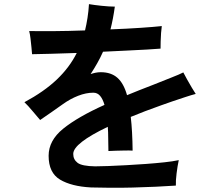

<svg xmlns="http://www.w3.org/2000/svg" viewBox="-20 -855 1040 928"><path d="M420 51Q325 46 270 13Q215 -20 215 -102Q215 -176 285.5 -233Q356 -290 485 -348Q477 -376 464 -391.5Q451 -407 431 -407Q396 -407 357.5 -392Q319 -377 283 -351Q261 -335 230.5 -314Q200 -293 174 -275Q159 -292 137 -318.5Q115 -345 98 -361Q193 -412 254.5 -470.5Q316 -529 351 -599Q282 -597 224.5 -595Q167 -593 135 -593Q134 -606 132 -626.5Q130 -647 127.5 -668.5Q125 -690 121 -705Q166 -704 238 -704.5Q310 -705 391 -708Q398 -737 403 -769Q408 -801 410 -835Q433 -831 470.5 -827Q508 -823 535 -823Q527 -764 514 -713Q593 -716 659.5 -720.5Q726 -725 762 -729Q760 -716 758.5 -695.5Q757 -675 756.5 -654.5Q756 -634 756 -620Q733 -618 690 -615.5Q647 -613 592.5 -610.5Q538 -608 478 -605Q465 -576 450 -549.5Q435 -523 418 -497Q430 -501 442 -503.5Q454 -506 467 -506Q517 -506 547.5 -479Q578 -452 594 -395Q623 -407 654.5 -419.5Q686 -432 720 -445Q767 -464 808 -480Q849 -496 866 -505Q873 -492 884 -471.5Q895 -451 907 -431.5Q919 -412 926 -401Q906 -396 874.5 -385.5Q843 -375 811.5 -364.5Q780 -354 759 -346Q677 -317 612 -290Q620 -221 621 -127Q606 -128 583.5 -127.5Q561 -127 539.5 -126.5Q518 -126 504 -125Q503 -157 503 -186.5Q503 -216 501 -242Q419 -203 376.5 -170Q334 -137 334 -111Q334 -84 355 -68Q376 -52 440 -51Q464 -51 503 -52.5Q542 -54 589 -56.5Q636 -59 684 -62.5Q732 -66 774 -70.5Q816 -75 844 -81Q838 -53 833.5 -17Q829 19 830 42Q788 45 733.5 47.5Q679 50 621.5 51.5Q564 53 511 52.5Q458 52 420 51Z"/></svg>

Font: Zen Kaku Gothic Antique
Style: Bold
Weight: 700
Designer: Yoshimichi Ohira
Foundry: Positype
Version: Version 1.001